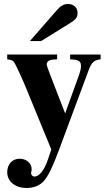

<svg xmlns="http://www.w3.org/2000/svg" viewBox="-20 -733 540 958"><path d="M482 -461H330V-437C373 -435 384 -428 384 -404C384 -392 382 -381 373 -355L305 -167L233 -353C222 -381 213 -407 213 -411C213 -426 224 -434 249 -436L265 -437V-461H16V-437C38 -434 44 -431 50 -423C59 -411 97 -327 117 -277L236 13L218 66C201 116 176 148 152 148C143 148 135 140 135 131C135 131 135 128 136 125C137 120 138 115 138 111C138 82 112 59 78 59C40 59 16 88 16 126C16 173 56 205 113 205C147 205 176 194 197 172C218 149 239 110 274 16L422 -382C438 -425 451 -433 482 -437ZM129 -528H185L327 -616C359 -636 367 -646 367 -669C367 -695 348 -713 319 -713C299 -713 283 -704 266 -685Z"/></svg>

Font: XITS Math
Style: Bold
Weight: 700
Designer: MicroPress Inc., with final additions and corrections provided by Coen Hoffman, Elsevier (retired)
Version: Version 1.302